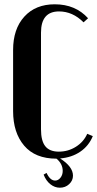

<svg xmlns="http://www.w3.org/2000/svg" viewBox="-20 -729 453 894"><path d="M41 -211.9V-496.1Q41 -594.2 93.3 -651.6Q145.5 -709 234.9 -709Q331.1 -709 390.1 -644L369.1 -625Q318.4 -675.8 254.9 -675.8Q170.9 -675.8 170.9 -577.1V-127Q170.9 -73.2 190.9 -48.1Q210.9 -22.9 253.9 -22.9Q297.4 -22.9 333.5 -45.7Q369.6 -68.4 386.2 -106L412.1 -95.2Q393.6 -49.8 353.8 -22.7Q314 4.4 259.8 8.8Q319.8 46.9 319.8 88.9Q319.8 111.8 302 128.4Q284.2 145 258.8 145Q234.9 145 214.6 128.9Q194.3 112.8 183.1 84L196.8 76.2Q213.4 111.8 236.8 111.8Q251 111.8 261.5 98.6Q272 85.4 272 66.9Q272 34.2 243.2 9.8Q144 9.8 92.5 -50.8Q41 -111.3 41 -211.9Z"/></svg>

Font: Moniqa Black Heading
Style: Regular
Weight: 900
Designer: Rajesh Rajput
Foundry: Rajesh Rajput
Version: Version 1.000